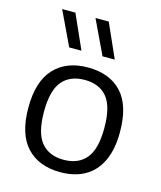

<svg xmlns="http://www.w3.org/2000/svg" viewBox="-120 -895 834 993"><g transform="rotate(15 297.0 -399.0)"><path d="M51.5 -271Q51.5 -411.5 116.5 -481.2Q181.5 -551 297 -551Q413.5 -551 477.8 -481.8Q542 -412.5 542 -271Q542 -177 512 -114.2Q482 -51.5 427 -21Q372 9.5 297 9.5Q181.5 9.5 116.5 -60Q51.5 -129.5 51.5 -271ZM458.5 -270Q458.5 -384.5 417 -434.5Q375.5 -484.5 297 -484.5Q218.5 -484.5 176.8 -434.8Q135 -385 135 -272Q135 -157.5 176.8 -107.2Q218.5 -57 297 -57Q375 -57 416.8 -107Q458.5 -157 458.5 -270ZM175 -626 88.5 -808H159.5L240.5 -626ZM353.5 -626 267 -808H338L419 -626Z"/></g></svg>

Font: Encode Sans Semi Expanded
Style: Regular
Weight: 400
Width: 6
Designer: Multiple Designers
Foundry: Impallari Type
Version: Version 2.000